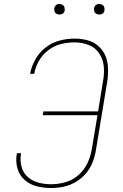

<svg xmlns="http://www.w3.org/2000/svg" viewBox="-20 -937 616 965"><path d="M237 8Q268 8 299.5 1.5Q331 -5 360 -22Q389 -39 411 -64.5Q433 -90 445 -120.5Q457 -151 462 -182L519 -527Q524 -560 523 -593.5Q522 -627 510 -656Q498 -685 474 -706Q450 -727 418.5 -735Q387 -743 354 -743Q317 -743 279 -733Q241 -723 209 -698Q177 -673 157.5 -638Q138 -603 131 -566H152Q158 -600 175.5 -631Q193 -662 222.5 -684.5Q252 -707 286 -715.5Q320 -724 354 -724Q391 -724 424.5 -711.5Q458 -699 478 -669.5Q498 -640 501.5 -603.5Q505 -567 498 -530L473 -377H198L195 -358H470L441 -185Q435 -150 419 -116Q403 -82 373.5 -56.5Q344 -31 308 -21Q272 -11 237 -11Q204 -11 173.5 -19Q143 -27 120 -47Q97 -67 88.5 -98Q80 -129 85 -161Q85 -164 86 -167H65Q65 -164 64 -161Q58 -124 68 -89.5Q78 -55 104.5 -32Q131 -9 165.5 -0.5Q200 8 237 8ZM479 -864Q485 -864 491 -866Q497 -868 500.5 -873Q504 -878 505 -884Q506 -892 504 -900Q502 -908 495 -912.5Q488 -917 479 -917Q473 -917 467.5 -915Q462 -913 458 -907.5Q454 -902 453 -897Q452 -888 454 -880Q456 -872 463.5 -868Q471 -864 479 -864ZM279 -864Q285 -864 291 -866Q297 -868 300.5 -873Q304 -878 305 -884Q306 -892 304 -900Q302 -908 295 -912.5Q288 -917 279 -917Q273 -917 267.5 -915Q262 -913 258 -907.5Q254 -902 253 -897Q252 -888 254 -880Q256 -872 263.5 -868Q271 -864 279 -864Z"/></svg>

Font: Iosevka Sparkle Thin Oblique
Style: Regular
Weight: 100
Italic angle: -9°
Designer: Belleve Invis
Foundry: Belleve Invis
Version: Version 4.5.0; ttfautohint (v1.8.3)